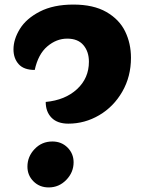

<svg xmlns="http://www.w3.org/2000/svg" viewBox="-20 -795 633 840"><path d="M369 -525Q369 -569 345 -597.5Q321 -626 274 -626Q227 -626 187 -592Q147 -558 132 -489Q84 -489 61.5 -514.5Q39 -540 39 -579Q39 -623 67 -668.5Q95 -714 154.5 -744.5Q214 -775 301 -775Q389 -775 445.5 -742.5Q502 -710 527.5 -657.5Q553 -605 553 -542Q553 -460 515 -394Q477 -328 414 -291Q351 -254 279 -254Q231 -254 205.5 -280Q180 -306 180 -349Q265 -357 317 -405Q369 -453 369 -525ZM100 -66Q100 -110 131.5 -143Q163 -176 209 -176Q249 -176 275.5 -149.5Q302 -123 302 -85Q302 -41 270 -8Q238 25 193 25Q153 25 126.5 -1.5Q100 -28 100 -66Z"/></svg>

Font: Lemonada SemiBold
Style: Regular
Weight: 600
Designer: Mohamed Gaber (Arabic) Eduardo Tunni (Latin)
Foundry: Kief Type Foundry
Version: Version 3.006